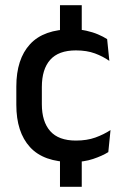

<svg xmlns="http://www.w3.org/2000/svg" viewBox="-20 -614 476 741"><path d="M295.5 -594V-463H211.5V-594ZM295.5 -39V107H211.5V-39ZM257.5 11.5Q148.5 11.5 95.8 -46.2Q43 -104 43 -209.5V-280Q43 -386 96 -443.5Q149 -501 257.5 -501Q287.5 -501 312.8 -495.5Q338 -490 358.5 -481.2Q379 -472.5 393.5 -463L402 -379Q378 -396 346.5 -407.8Q315 -419.5 273 -419.5Q206 -419.5 173.8 -383.2Q141.5 -347 141.5 -278V-212Q141.5 -144.5 173.8 -108Q206 -71.5 273 -71.5Q315.5 -71.5 348 -83.2Q380.5 -95 406.5 -112L398 -27Q375 -12.5 339.2 -0.5Q303.5 11.5 257.5 11.5Z"/></svg>

Font: Anek Malayalam Medium
Style: Regular
Weight: 500
Designer: Maithili Shingre (Malayalam) & Yesha Goshar (Latin)
Foundry: Ek Type
Version: Version 1.003